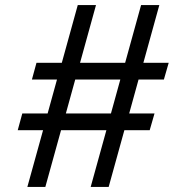

<svg xmlns="http://www.w3.org/2000/svg" viewBox="-20 -738 736 758"><path d="M88 0 150 -224H50L68 -290H168L205 -424H106L124 -490H224L287 -718H359L296 -490H474L537 -718H609L546 -490H646L627 -424H527L490 -290H590L571 -224H471L409 0H338L400 -224H221L159 0ZM240 -290H418L455 -424H277Z"/></svg>

Font: Gabriela
Style: Regular
Weight: 400
Designer: Eduardo Rodriguez Tunni
Foundry: Eduardo Rodriguez Tunni
Version: Version 2.001;gftools[0.9.26]